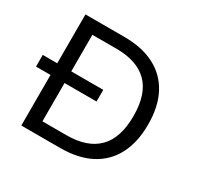

<svg xmlns="http://www.w3.org/2000/svg" viewBox="-151 -880 1083 1055"><g transform="rotate(30 390.0 -352.5)"><path d="M104 0V-705H351Q464 -705 543 -664Q622 -623 663.5 -544.5Q705 -466 705 -353Q705 -240 663.5 -161Q622 -82 543 -41Q464 0 351 0ZM193 -78H346Q477 -78 544.5 -146Q612 -214 612 -353Q612 -492 544.5 -559.5Q477 -627 346 -627H193ZM12 -321V-395H396V-321Z"/></g></svg>

Font: Nunito Sans 8pt
Style: Regular
Weight: 400
Version: Version 3.101;gftools[0.9.27]